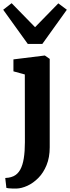

<svg xmlns="http://www.w3.org/2000/svg" viewBox="-40 -908 428 1172"><path d="M60.5 243Q49 243 36.2 242.8Q23.5 242.5 13.5 241.5Q3.5 240.5 -1 239L-8 178.5Q-1.5 178.5 12.5 176.5Q26.5 174.5 42.5 167.5Q68 155.5 83.2 128.2Q98.5 101 105.2 58.5Q112 16 112 -40L111.5 -453.5L42 -472.5V-545.5L232 -569H234L263.5 -548.5V-9Q263.5 53 244.2 100Q225 147 194 178.2Q163 209.5 127.5 225.8Q92 242 60.5 243ZM129.5 -640 -20.5 -848.5 31 -888.5 174 -742 316 -887.5 368 -848.5 218.5 -640Z"/></svg>

Font: Merriweather Light 18pt ExtraBold
Style: Regular
Weight: 800
Version: Version 2.100